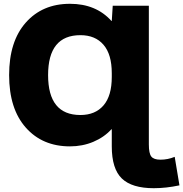

<svg xmlns="http://www.w3.org/2000/svg" viewBox="-20 -760 964 1010"><path d="M568 -355V-375Q568 -474 524.5 -524.5Q481 -575 403 -575Q233 -575 233 -365Q233 -155 403 -155Q481 -155 524.5 -205.5Q568 -256 568 -355ZM348 -740Q485 -740 566 -650H568L573 -730H763V0Q763 47 776 63.5Q789 80 824 80Q863 80 899 65L924 215Q854 230 789 230Q674 230 621 179Q568 128 568 10V-80H566Q528 -38 471 -14Q414 10 348 10Q203 10 115.5 -89Q28 -188 28 -365Q28 -542 115.5 -641Q203 -740 348 -740Z"/></svg>

Font: Mplus 1p Black
Style: Regular
Weight: 900
Version: Version 1.061